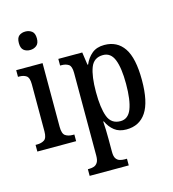

<svg xmlns="http://www.w3.org/2000/svg" viewBox="-139 -873 1103 1224"><g transform="rotate(-15 412.5 -261.5)"><path d="M142 -637Q116 -637 99.5 -651Q83 -665 83 -698Q83 -732 99.5 -745.5Q116 -759 142 -759Q166 -759 184 -745.5Q202 -732 202 -698Q202 -665 184 -651Q166 -637 142 -637ZM18 0V-44H28Q57 -44 76 -56.5Q95 -69 95 -113V-424Q95 -467 77 -479.5Q59 -492 31 -492H22V-536H196V-116Q196 -70 215 -57Q234 -44 263 -44H274V0Z M300 236V192H308Q324 192 339 187.5Q354 183 364 168Q374 153 374 122V-424Q374 -468 355.5 -480Q337 -492 310 -492H300V-536H458L470 -452H474Q492 -494 523.5 -520Q555 -546 605 -546Q690 -546 735 -479.5Q780 -413 780 -268Q780 -124 735 -56.5Q690 11 604 11Q556 11 525.5 -13Q495 -37 477 -76H473Q475 -53 476 -22.5Q477 8 477 38V125Q477 155 486.5 169Q496 183 511 187.5Q526 192 542 192H558V236ZM581 -50Q632 -50 654 -107Q676 -164 676 -271Q676 -376 654 -431Q632 -486 581 -486Q520 -486 498.5 -429.5Q477 -373 477 -270Q477 -164 498.5 -107Q520 -50 581 -50Z"/></g></svg>

Font: Noto Serif Tamil Condensed Medium
Style: Italic
Weight: 500
Width: 3
Italic angle: -12°
Designer: Indian Type Foundry, Tom Grace, and the Monotype Design Team
Foundry: Monotype Imaging Inc.
Version: Version 2.003; ttfautohint (v1.8.4.7-5d5b)